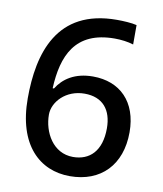

<svg xmlns="http://www.w3.org/2000/svg" viewBox="-82 -790 737 868"><g transform="rotate(10 286.0 -356.5)"><path d="M49 -304C49 -90 158 10 297 10C439 10 529 -82 529 -232C529 -372 447 -452 323 -452C239 -452 187 -415 158 -368H152C159 -517 207 -638 390 -638C419 -638 451 -634 476 -626V-715C453 -721 413 -723 385 -723C108 -723 49 -509 49 -304ZM296 -78C204 -78 156 -167 156 -248C156 -306 213 -369 299 -369C383 -369 425 -316 425 -232C425 -127 372 -78 296 -78Z"/></g></svg>

Font: Noto Sans Bamum Medium
Style: Regular
Weight: 500
Designer: Monotype Design Team
Foundry: Monotype Imaging Inc.
Version: Version 2.002